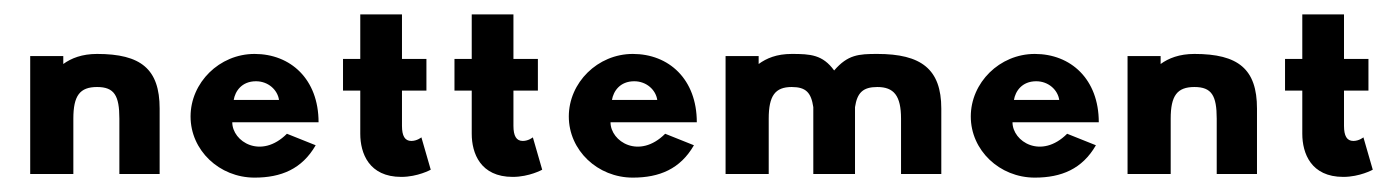

<svg xmlns="http://www.w3.org/2000/svg" viewBox="-20 -242 1946 267"><path d="M82 0V-77C82 -109 91 -121 115 -121C139 -121 146 -109 146 -77V0H202V-91C202 -146 176 -167 115 -167C94 -167 79 -161 68 -153V-164H22V0Z M305 -103C307 -115 316 -129 336 -129C353 -129 366 -117 368 -103ZM379 -56C343 -20 303 -45 303 -72H423C423 -132 384 -167 334 -167C285 -167 245 -127 245 -80C245 -33 285 5 334 5C371 5 400 -7 419 -40Z M481 -160H457V-116H481V-56C481 -29 493 4 538 4C561 4 579 -6 579 -6L566 -51C566 -51 560 -46 552 -46C543 -46 539 -53 539 -67V-116H573V-160H539V-222H481Z M636 -160H612V-116H636V-56C636 -29 648 4 693 4C716 4 734 -6 734 -6L721 -51C721 -51 715 -46 707 -46C698 -46 694 -53 694 -67V-116H728V-160H694V-222H636Z M831 -103C833 -115 842 -129 862 -129C879 -129 892 -117 894 -103ZM905 -56C869 -20 829 -45 829 -72H949C949 -132 910 -167 860 -167C811 -167 771 -127 771 -80C771 -33 811 5 860 5C897 5 926 -7 945 -40Z M1049 0V-77C1049 -109 1058 -121 1081 -121C1101 -121 1108 -113 1111 -93V0H1169V-93C1172 -113 1180 -121 1200 -121C1223 -121 1233 -109 1233 -77V0H1289V-91C1289 -146 1261 -167 1200 -167C1174 -167 1159 -166 1140 -144C1124 -166 1107 -167 1081 -167C1060 -167 1046 -161 1035 -153V-164H989V0Z M1390 -103C1392 -115 1401 -129 1421 -129C1438 -129 1451 -117 1453 -103ZM1464 -56C1428 -20 1388 -45 1388 -72H1508C1508 -132 1469 -167 1419 -167C1370 -167 1330 -127 1330 -80C1330 -33 1370 5 1419 5C1456 5 1485 -7 1504 -40Z M1608 0V-77C1608 -109 1617 -121 1641 -121C1665 -121 1672 -109 1672 -77V0H1728V-91C1728 -146 1702 -167 1641 -167C1620 -167 1605 -161 1594 -153V-164H1548V0Z M1791 -160H1767V-116H1791V-56C1791 -29 1803 4 1848 4C1871 4 1889 -6 1889 -6L1876 -51C1876 -51 1870 -46 1862 -46C1853 -46 1849 -53 1849 -67V-116H1883V-160H1849V-222H1791Z"/></svg>

Font: Hussar Tani
Style: Dwa
Weight: 700
Foundry: Cannot Into Space Fonts
Version: Version 0.92